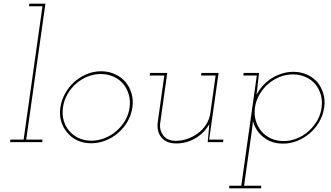

<svg xmlns="http://www.w3.org/2000/svg" viewBox="-20 -770 1795 1040"><path d="M36 -14 35 0H209L210 -14H122L226 -750H139L137 -736H210L108 -14Z M307 -188Q301 -147 311.5 -112Q322 -77 345 -51Q367 -24 400 -9Q433 6 474 6Q514 6 552 -9Q590 -24 621 -51Q651 -77 671 -112Q691 -147 697 -188Q703 -228 692.5 -264Q682 -300 659 -327Q636 -353 602 -368.5Q568 -384 528 -384Q487 -384 450 -368.5Q413 -353 383 -327Q353 -300 333 -264Q313 -228 307 -188ZM321 -188Q326 -225 344.5 -258Q363 -291 391 -316Q419 -341 453.5 -355Q488 -369 526 -369Q563 -369 594.5 -355Q626 -341 647 -316Q668 -291 677.5 -258Q687 -225 682 -188Q677 -150 658 -117.5Q639 -85 611 -61Q583 -36 547.5 -22Q512 -8 475 -8Q437 -8 406.5 -22Q376 -36 355 -61Q334 -85 325 -117.5Q316 -150 321 -188Z M1105 0H1188L1190 -14H1113L1164 -375H1071L1069 -361H1148L1119 -155Q1114 -123 1096.5 -95.5Q1079 -68 1053 -49Q1027 -29 995 -18Q963 -7 929 -7Q886 -9 865 -35.5Q844 -62 847 -98L886 -375H793L791 -361H870L834 -105Q829 -55 855.5 -24Q882 7 935 7Q991 7 1039 -21.5Q1087 -50 1114 -98L1110 -53Z M1222 236 1221 250H1394L1395 236H1302L1344 -61Q1347 -79 1347.5 -88Q1348 -97 1350 -115Q1364 -61 1407.5 -26.5Q1451 8 1514 8Q1554 8 1591.5 -7.5Q1629 -23 1659 -49Q1689 -75 1709.5 -110.5Q1730 -146 1736 -187Q1742 -227 1731.5 -262.5Q1721 -298 1699 -325Q1676 -351 1642.5 -366Q1609 -381 1569 -381Q1538 -381 1508.5 -372Q1479 -363 1453 -347Q1426 -330 1405 -307Q1384 -284 1369 -257Q1374 -286 1376.5 -316Q1379 -346 1383 -375H1300L1298 -361H1371L1287 236ZM1722 -187Q1717 -149 1698 -116.5Q1679 -84 1651 -59Q1623 -34 1588 -20Q1553 -6 1516 -6Q1478 -6 1447.5 -20Q1417 -34 1396 -59Q1375 -84 1365.5 -116.5Q1356 -149 1361 -187Q1366 -224 1385 -257Q1404 -290 1432 -315Q1460 -339 1494.5 -353Q1529 -367 1567 -367Q1604 -367 1635 -353Q1666 -339 1687 -315Q1708 -290 1717.5 -257Q1727 -224 1722 -187Z"/></svg>

Font: Josefin Slab Thin Thin
Style: Italic
Weight: 250
Italic angle: -12°
Version: Version 2.000